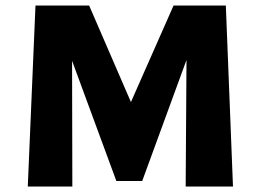

<svg xmlns="http://www.w3.org/2000/svg" viewBox="-20 -678 944 698"><path d="M655 0 658 -460 497 -20H403L242 -457L243 0H81L109 -658H304L456 -307L611 -658H801L827 0Z"/></svg>

Font: Ysabeau Heavy
Style: Regular
Weight: 800
Designer: Christian Thalmann (Catharsis Fonts)
Version: Version 0.003